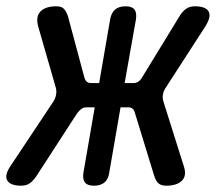

<svg xmlns="http://www.w3.org/2000/svg" viewBox="-80 -580 700 610"><path d="M36 -21Q26 -6 15 2Q4 10 -13 10Q-46 10 -56.5 -6Q-67 -22 -47 -52L90 -258Q96 -268 98 -278.5Q100 -289 98 -299L41 -497Q33 -528 49 -544Q65 -560 99 -560Q116 -560 123.5 -551.5Q131 -543 136 -528L188 -334Q190 -326 195 -321Q200 -316 210 -316H235L270 -519Q274 -540 286 -550Q298 -560 319 -560Q339 -560 347 -550Q355 -540 352 -519L316 -316H343Q353 -316 360 -321Q367 -326 372 -335L490 -528Q499 -543 510.5 -551.5Q522 -560 539 -560Q573 -560 582.5 -544Q592 -528 573 -497L445 -299Q439 -289 437.5 -278.5Q436 -268 439 -258L504 -52Q514 -22 498 -6Q482 10 448 10Q432 10 423.5 2.5Q415 -5 410 -21L349 -220Q347 -229 342 -234Q337 -239 327 -239H303L267 -31Q264 -10 251.5 0Q239 10 219 10Q198 10 190 0Q182 -10 185 -31L221 -239H195Q185 -239 178.5 -234Q172 -229 165 -220Z"/></svg>

Font: Maple Mono NL Medium
Style: Italic
Weight: 500
Italic angle: -10°
Monospace: yes
Designer: subframe7536
Version: Version 7.000